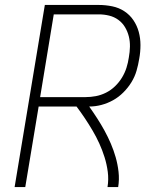

<svg xmlns="http://www.w3.org/2000/svg" viewBox="-20 -755 640 775"><path d="M39 0 161 -735H379Q406 -735 433 -729.5Q460 -724 482 -709.5Q504 -695 518.5 -673.5Q533 -652 540 -626.5Q547 -601 547 -573Q547 -545 542 -518Q538 -493 531 -469Q524 -445 510.5 -423Q497 -401 478 -382Q459 -363 436.5 -350.5Q414 -338 389.5 -331.5Q365 -325 340 -325Q357 -301 372.5 -277Q388 -253 402 -227.5Q416 -202 427.5 -175Q439 -148 447 -120Q455 -92 458.5 -61.5Q462 -31 457 0H414Q419 -31 415 -61.5Q411 -92 402 -120.5Q393 -149 381 -175.5Q369 -202 354 -227.5Q339 -253 323 -277Q307 -301 289 -325H136L82 0ZM142 -363H325Q346 -363 367 -367Q388 -371 408 -381Q428 -391 444.5 -407Q461 -423 472.5 -442Q484 -461 490.5 -481.5Q497 -502 500 -523Q504 -545 504.5 -566.5Q505 -588 500 -608Q495 -628 484.5 -645.5Q474 -663 457.5 -675Q441 -687 420.5 -692Q400 -697 379 -697H197Z"/></svg>

Font: Iosevka Curly XLtEx
Style: Italic
Weight: 200
Width: 7
Italic angle: -9°
Monospace: yes
Designer: Belleve Invis
Foundry: Belleve Invis
Version: Version 11.1.0; ttfautohint (v1.8.3)